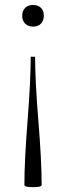

<svg xmlns="http://www.w3.org/2000/svg" viewBox="-20 -730 265 772"><path d="M147.5 13.7Q147.5 22.5 113.3 22.5Q78.1 22.5 78.1 13.7Q78.1 -82 90.8 -244.1Q103.5 -406.2 103.5 -502H121.1Q121.1 -406.2 134.3 -244.1Q147.5 -82 147.5 13.7ZM113.3 -623Q93.8 -623 81.5 -634.8Q69.3 -646.5 69.3 -667Q69.3 -686.5 81.1 -698.2Q92.8 -710 113.3 -710Q132.8 -710 144.5 -698.7Q156.2 -687.5 156.2 -667Q156.2 -647.5 145 -635.3Q133.8 -623 113.3 -623Z"/></svg>

Font: FoglihtenNo07
Style: Regular
Weight: 500
Designer: gluk (gluksza@wp.pl)
Foundry: gluk (gluksza@wp.pl)
Version: Version 0.871